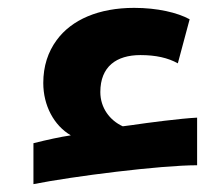

<svg xmlns="http://www.w3.org/2000/svg" viewBox="-20 -451 566 488"><path d="M65 -87V17C166 -3 388 -31 481 -31V-152C440 -150 355 -139 315 -133L292 -130C259 -145 235 -177 235 -217C235 -282 276 -311 337 -311C376 -311 407 -304 432 -290L462 -402C431 -419 380 -431 321 -431C231 -431 162 -401 124 -349C102 -319 90 -283 90 -240C90 -183 117 -132 160 -107C133 -103 101 -96 65 -87Z"/></svg>

Font: Noto Kufi Arabic
Style: Bold
Weight: 700
Designer: Monotype Design Team, David Williams, Khaled Hosny
Foundry: Google LLC
Version: Version 2.109